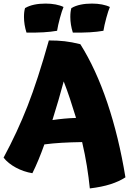

<svg xmlns="http://www.w3.org/2000/svg" viewBox="-29 -936 722 1073"><path d="M672 55Q637 78 588.5 93.5Q540 109 473 117Q467 57 456.5 -8.5Q446 -74 430 -142Q366 -141 315 -138Q264 -135 219 -129Q203 -84 186 -43Q169 -2 152 32Q103 24 59.5 0.5Q16 -23 -9 -55Q68 -198 125 -343.5Q182 -489 244 -710Q293 -710 332.5 -705.5Q372 -701 420 -689Q507 -551 571 -361Q635 -171 672 55ZM327 -481Q314 -432 298 -377Q282 -322 264 -265Q298 -270 330.5 -273Q363 -276 396 -277Q379 -333 362 -384Q345 -435 327 -481ZM226 -916Q256 -916 282 -911Q308 -906 326 -897Q317 -876 306 -835.5Q295 -795 290 -764Q256 -758 214 -755.5Q172 -753 119 -754Q112 -776 108.5 -798Q105 -820 105 -841Q105 -857 106.5 -869Q108 -881 111 -891Q134 -904 162.5 -910Q191 -916 226 -916ZM485 -916Q515 -916 541 -911Q567 -906 585 -897Q576 -876 565 -835.5Q554 -795 549 -764Q515 -758 473 -755.5Q431 -753 378 -754Q371 -776 367.5 -798Q364 -820 364 -841Q364 -857 365.5 -869Q367 -881 370 -891Q393 -904 421.5 -910Q450 -916 485 -916Z"/></svg>

Font: Atma
Style: Bold
Weight: 700
Designer: Gregori Vincens, Jeremie Hornus, Riccardo Olocco, Yoann Minet.
Foundry: black foundry
Version: Version 1.102;PS 1.100;hotconv 1.0.86;makeotf.lib2.5.63406